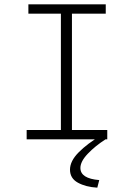

<svg xmlns="http://www.w3.org/2000/svg" viewBox="-20 -643 640 886"><path d="M103 0V-43H261V-580H111V-623H468V-580H312V-43H475V0ZM438 188 429 223Q376 220 339.5 200Q303 180 303 140Q303 100 343.5 59.5Q384 19 442 -15L467 0Q420 30 385.5 66Q351 102 351 132Q351 181 438 188Z"/></svg>

Font: Inconsolata Expanded Light
Style: Regular
Weight: 300
Width: 7
Monospace: yes
Designer: Raph Levien, Cyreal, Brenton Simpson
Foundry: Raph Levien, Cyreal, Google
Version: Version 3.001; ttfautohint (v1.8.2.53-6de2)